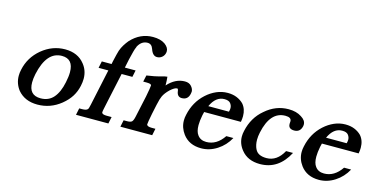

<svg xmlns="http://www.w3.org/2000/svg" viewBox="-67 -980 2584 1312"><g transform="rotate(15 1225.0 -324.5)"><path d="M70 -200Q89 -291 162 -352Q236 -413 326 -413Q416 -413 464 -352Q499 -309 499 -251Q499 -227 493 -200Q484 -158 462.5 -123.5Q441 -89 403 -58Q330 1 238 1Q149 1 99 -58Q65 -102 65 -157Q65 -178 70 -200ZM172 -197Q165 -163 165 -137Q165 -46 248 -46Q305 -46 339 -85Q373 -124 388 -197Q397 -239 397 -270Q397 -364 316 -364Q208 -364 172 -197Z M817 -350H741L696 -141Q688 -103 684.5 -86.5Q681 -70 681 -63Q681 -60 682 -59Q687 -48 717 -48H751L741 0H512L522 -48H542Q572 -48 581 -59Q586 -63 592 -93L647 -350H578L588 -398H657L661 -418Q668 -447 672.5 -467Q677 -487 681 -498Q689 -521 701.5 -541Q714 -561 728 -578Q794 -650 884 -650Q937 -650 969 -628Q999 -606 999 -580Q999 -574 998 -569Q994 -549 979 -536.5Q964 -524 944 -524Q913 -524 898 -569Q887 -602 858 -602Q814 -602 790 -554H791Q784 -540 778 -516.5Q772 -493 764 -460L751 -398H827Z M1048 -413Q1051 -384 1051 -362Q1051 -357 1051 -352Q1106 -413 1173 -413Q1203 -413 1219 -394.5Q1235 -376 1235 -357Q1235 -350 1233 -343Q1224 -297 1180 -297Q1146 -297 1142 -340Q1140 -346 1139 -349.5Q1138 -353 1133 -353Q1116 -353 1086 -326Q1057 -298 1045 -272Q1041 -264 1036 -247.5Q1031 -231 1026 -207L1012 -141Q999 -75 999 -63Q999 -62 999 -61Q1004 -48 1034 -48H1061L1051 0H826L836 -48H860Q885 -48 894 -56.5Q903 -65 909 -93L942 -245Q955 -312 955 -325Q955 -327 955 -328Q952 -338 921 -338H897L907 -384Q930 -387 960.5 -393Q991 -399 1028 -410Z M1353 -245 1347 -220Q1339 -179 1339 -149Q1339 -103 1357 -80Q1378 -51 1419 -51Q1492 -51 1542 -125H1592Q1561 -68 1508 -34Q1455 0 1396 0Q1311 0 1266 -60Q1234 -103 1234 -154Q1234 -174 1239 -195Q1259 -289 1326 -350Q1359 -380 1397 -396.5Q1435 -413 1476 -413Q1512 -413 1540 -401.5Q1568 -390 1588 -370Q1617 -337 1617 -286Q1617 -267 1613 -245ZM1516 -291 1517 -295Q1520 -307 1520 -317Q1520 -335 1508 -350.5Q1496 -366 1465 -366Q1404 -366 1370 -291Z M2012 -132Q1943 0 1812 0Q1725 0 1679 -58Q1645 -100 1645 -151Q1645 -170 1650 -191Q1671 -289 1743 -349Q1816 -413 1907 -413Q1962 -413 1998 -389Q2033 -368 2033 -338Q2033 -332 2032 -327Q2022 -282 1980 -282Q1938 -282 1938 -317Q1938 -320 1938 -322L1939 -336Q1939 -364 1897 -364Q1790 -364 1757 -208Q1751 -180 1751 -156Q1751 -119 1765 -90V-91Q1783 -51 1845 -51Q1919 -51 1963 -132Z M2186 -245 2180 -220Q2172 -179 2172 -149Q2172 -103 2190 -80Q2211 -51 2252 -51Q2325 -51 2375 -125H2425Q2394 -68 2341 -34Q2288 0 2229 0Q2144 0 2099 -60Q2067 -103 2067 -154Q2067 -174 2072 -195Q2092 -289 2159 -350Q2192 -380 2230 -396.5Q2268 -413 2309 -413Q2345 -413 2373 -401.5Q2401 -390 2421 -370Q2450 -337 2450 -286Q2450 -267 2446 -245ZM2349 -291 2350 -295Q2353 -307 2353 -317Q2353 -335 2341 -350.5Q2329 -366 2298 -366Q2237 -366 2203 -291Z"/></g></svg>

Font: New Athena Unicode
Style: Bold Italic
Weight: 700
Designer: J. Rusten 1997; rev. by R. Hancock 2001, 2002, rev. by D. Mastronarde 2002-2021
Foundry: Society for Classical Studies (formerly American Philological Association)
Version: Version 5.008